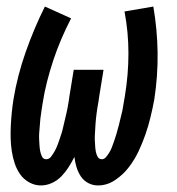

<svg xmlns="http://www.w3.org/2000/svg" viewBox="-20 -558 540 586"><path d="M105 8Q86 8 69 -1.5Q52 -11 41.5 -26Q31 -41 25 -59Q19 -77 16 -96.5Q13 -116 12.5 -135.5Q12 -155 13 -175Q14 -195 16 -215Q18 -235 21 -254Q27 -291 36.5 -327.5Q46 -364 58.5 -399.5Q71 -435 85.5 -469.5Q100 -504 117 -538L197 -502Q181 -471 167.5 -439.5Q154 -408 143 -375Q132 -342 123.5 -308.5Q115 -275 110 -242Q108 -232 107 -223Q106 -214 104.5 -205Q103 -196 102.5 -187Q102 -178 101 -169Q100 -160 99.5 -150.5Q99 -141 99.5 -132Q100 -123 100.5 -114.5Q101 -106 102.5 -97.5Q104 -89 108 -80.5Q112 -72 121 -72Q130 -72 136 -80Q142 -88 146.5 -96Q151 -104 154.5 -112.5Q158 -121 160.5 -129Q163 -137 166 -145.5Q169 -154 171 -162.5Q173 -171 175 -179.5Q177 -188 179 -196.5Q181 -205 183 -213.5Q185 -222 186.5 -230.5Q188 -239 189.5 -247.5Q191 -256 192 -265L205 -345H296L283 -265Q282 -256 280.5 -247.5Q279 -239 277.5 -230.5Q276 -222 275 -213.5Q274 -205 273 -196.5Q272 -188 271.5 -179.5Q271 -171 270.5 -162.5Q270 -154 269.5 -145.5Q269 -137 269.5 -128.5Q270 -120 270.5 -111.5Q271 -103 272.5 -95Q274 -87 278 -79.5Q282 -72 291 -72Q298 -72 303.5 -78.5Q309 -85 313 -91.5Q317 -98 320 -105Q323 -112 325.5 -119.5Q328 -127 330.5 -134Q333 -141 335 -148Q337 -155 339 -162.5Q341 -170 343 -177Q345 -184 346.5 -191.5Q348 -199 350 -206Q352 -213 353.5 -220.5Q355 -228 356 -235Q357 -242 358.5 -249.5Q360 -257 361 -264Q372 -330 372 -395Q372 -460 360 -523L448 -538Q460 -468 461 -397.5Q462 -327 451 -255Q446 -228 439.5 -201Q433 -174 424 -148Q415 -122 403 -96.5Q391 -71 373.5 -48Q356 -25 331.5 -8.5Q307 8 279 8Q263 8 249 0.5Q235 -7 226.5 -20Q218 -33 213.5 -48Q209 -63 207 -79Q199 -63 189.5 -48Q180 -33 167.5 -20Q155 -7 138.5 0.5Q122 8 105 8Z"/></svg>

Font: Iosevka Curly Slab MdObl
Style: Regular
Weight: 500
Italic angle: -9°
Monospace: yes
Designer: Belleve Invis
Foundry: Belleve Invis
Version: Version 11.0.0; ttfautohint (v1.8.3)